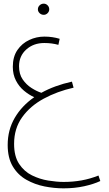

<svg xmlns="http://www.w3.org/2000/svg" viewBox="-20 -758 595 1049"><path d="M327 271Q276 271 223 260.5Q170 250 124 224Q78 198 50 151.5Q22 105 22 34Q22 -48 60.5 -114Q99 -180 167 -227Q138 -240 111 -262.5Q84 -285 67 -318Q50 -351 50 -393Q50 -448 75 -484.5Q100 -521 139.5 -539.5Q179 -558 222 -558Q245 -558 265.5 -555Q286 -552 306 -546L299 -513Q281 -518 262 -520.5Q243 -523 222 -523Q163 -523 123.5 -487.5Q84 -452 84 -396Q84 -353 104 -324Q124 -295 152.5 -277Q181 -259 206 -251Q278 -291 373 -312L382 -279Q293 -259 219 -219Q145 -179 101 -117.5Q57 -56 57 28Q57 96 84.5 137.5Q112 179 154.5 200Q197 221 243.5 228.5Q290 236 328 236Q379 236 426 227.5Q473 219 518 201L528 231Q492 248 440 259.5Q388 271 327 271ZM219 -677Q206 -677 196.5 -686Q187 -695 187 -707Q187 -720 196.5 -729Q206 -738 219 -738Q231 -738 240 -729Q249 -720 249 -707Q249 -695 240 -686Q231 -677 219 -677Z"/></svg>

Font: Noto Sans Arabic UI SmCn XLt
Style: Regular
Weight: 200
Width: 4
Designer: Monotype Design Team, Nadine Chahine and Nizar Qandah
Foundry: Monotype Imaging Inc.
Version: Version 2.010; ttfautohint (v1.8.4.7-5d5b)